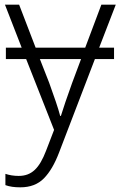

<svg xmlns="http://www.w3.org/2000/svg" viewBox="-20 -552 510 813"><path d="M71.8 -350.1H4.9V-301.8H90.8L209 -2L174.8 86.9C147 159.2 115.2 192.9 59.1 192.9C37.6 192.9 19 189.5 2.9 184.1V231.9C20.5 238.3 40.5 241.2 65.9 241.2C107.9 241.2 141.1 228.5 166 203.1C190.9 177.7 211.9 141.6 230 94.2L381.8 -301.8H462.9V-350.1H399.9L470.2 -532.2H409.2L340.8 -350.1H130.9L61 -532.2H1ZM234.9 -61C225.6 -96.7 209.5 -142.1 188 -202.1L148.9 -301.8H323.2L285.2 -200.2C263.7 -140.6 248 -94.2 237.8 -61Z"/></svg>

Font: Noto Reveo Sans
Style: Regular
Weight: 300
Designer: Monotype Design Team
Foundry: Monotype Imaging Inc.
Version: Version 2.007